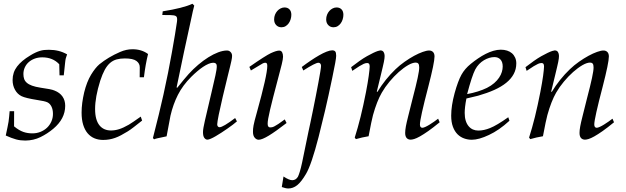

<svg xmlns="http://www.w3.org/2000/svg" viewBox="-20 -746 3394 1041"><path d="M11.2 -11.2Q16.6 -36.6 20.5 -55.2Q24.4 -73.7 26.4 -86.4Q29.8 -111.3 32.2 -143.1H56.6L56.2 -61Q70.3 -49.3 82.8 -42Q95.2 -34.7 107.2 -30.5Q119.1 -26.4 131.1 -24.7Q143.1 -22.9 155.8 -22.9Q179.2 -22.9 199.7 -31.2Q220.2 -39.6 235.1 -53.7Q250 -67.9 258.5 -87.2Q267.1 -106.4 267.1 -128.4Q267.1 -151.9 259 -168.2Q251 -184.6 236.8 -191.4Q223.6 -197.8 180.7 -204.1Q149.9 -209 128.9 -214.1Q107.9 -219.2 96.7 -224.6Q74.2 -235.8 61.3 -259.3Q48.3 -282.7 48.3 -312Q48.3 -353.5 72.5 -385.3Q96.7 -417 143.1 -444.8Q158.7 -454.6 171.4 -460.4Q184.1 -466.3 195.8 -470Q207.5 -473.6 219.2 -474.9Q231 -476.1 244.6 -476.1Q272.9 -476.1 297.4 -470Q321.8 -463.9 343.8 -451.2Q340.8 -441.9 339.1 -437Q337.4 -432.1 336.4 -428.5Q335.4 -424.8 334.7 -419.9Q334 -415 333 -405.8Q332 -396.5 330.3 -380.1Q328.6 -363.8 325.7 -337.4H302.7Q302.2 -377.9 301.3 -397.5Q266.6 -435.1 209 -435.1Q186.5 -435.1 167.7 -428Q148.9 -420.9 135.5 -408.9Q122.1 -397 114.5 -380.4Q106.9 -363.8 106.9 -344.7Q106.9 -330.1 110.8 -318.4Q114.7 -306.6 125.2 -297.4Q135.7 -288.1 153.8 -281.5Q171.9 -274.9 200.2 -270.5Q228 -266.6 247.1 -262.9Q266.1 -259.3 275.9 -254.9Q304.2 -243.7 318.8 -222.7Q333.5 -201.7 333.5 -172.4Q333.5 -102.1 269 -47.9Q236.8 -21 199.5 -2.7Q162.1 15.6 117.7 16.1Q104 16.1 91.8 14.6Q79.6 13.2 67.1 9.8Q54.7 6.3 41 1.2Q27.3 -3.9 11.2 -11.2Z M743.2 -113.8 750.5 -92.3Q724.1 -71.3 704.8 -56.4Q685.5 -41.5 671.9 -33.2Q652.8 -21.5 636.2 -12.7Q619.6 -3.9 603.8 1.7Q587.9 7.3 572 10Q556.2 12.7 539.1 12.7Q513.2 12.7 491.7 3.7Q470.2 -5.4 454.8 -23.7Q439.5 -42 430.9 -69.8Q422.4 -97.7 422.4 -135.3Q422.4 -161.6 426 -189Q429.7 -216.3 436.5 -245.6Q450.7 -302.7 473.6 -340.6Q496.6 -378.4 519 -397.5Q543 -417 570.8 -433.6Q598.6 -450.2 631.3 -464.4Q665 -479 698.2 -479Q748 -479 782.7 -453.1Q769 -398.4 760.3 -327.1H737.3L737.8 -380.4Q738.3 -401.4 720 -415.3Q701.7 -429.2 656.7 -429.2Q631.8 -429.2 612.3 -423.8Q592.8 -418.5 576.9 -404.8Q561 -391.1 548.1 -367.7Q535.2 -344.2 523.4 -308.1Q495.6 -219.7 495.6 -154.8Q495.6 -124.5 501.7 -102.5Q507.8 -80.6 519.3 -66.4Q530.8 -52.2 546.6 -45.4Q562.5 -38.6 581.5 -38.6Q603.5 -38.6 626 -45.7Q648.4 -52.7 678.2 -69.8Q687.5 -75.2 703.6 -86.2Q719.7 -97.2 743.2 -113.8Z M815.4 9.3 809.1 2.4Q827.1 -67.9 841.3 -126Q855.5 -184.1 866.2 -232.9Q879.9 -294.4 891.1 -351.1Q902.3 -407.7 912.1 -462.4Q921.9 -517.1 928.7 -558.3Q935.5 -599.6 939.5 -627.9Q939.9 -631.8 940.2 -635.5Q940.4 -639.2 940.4 -642.6Q940.4 -651.4 936.8 -656Q933.1 -660.6 923.3 -662.6Q918.5 -663.6 902.6 -664.3Q886.7 -665 859.9 -664.6L862.3 -684.6Q973.1 -702.1 1023.4 -725.6L1033.2 -715.8Q1027.8 -697.3 1025.1 -683.1Q1022.5 -668.9 1020 -659.2L977.1 -461.9L937.5 -272L940.9 -270Q960.4 -294.9 976.1 -313.5Q991.7 -332 1002.9 -344.7Q1027.3 -371.6 1054.7 -394.8Q1082 -418 1109.6 -435.3Q1137.2 -452.6 1163.3 -462.4Q1189.5 -472.2 1210.9 -472.2Q1222.2 -472.2 1230.2 -463.9Q1238.3 -455.6 1238.3 -442.9Q1238.3 -437.5 1237.5 -431.9Q1236.8 -426.3 1234.6 -415.8Q1232.4 -405.3 1227.8 -386.5Q1223.1 -367.7 1215.3 -335.9Q1199.7 -272.9 1187.5 -220.7Q1175.3 -168.5 1166 -124Q1162.1 -103.5 1159.9 -90.8Q1157.7 -78.1 1157.7 -71.8Q1157.7 -64.5 1161.4 -60.3Q1165 -56.2 1170.4 -56.2Q1189 -56.2 1254.9 -106L1264.6 -87.9Q1255.9 -80.1 1242.2 -69.8Q1228.5 -59.6 1212.9 -48.6Q1197.3 -37.6 1180.7 -26.9Q1164.1 -16.1 1149.4 -7.6Q1134.8 1 1122.8 6.1Q1110.8 11.2 1104.5 11.2Q1095.2 11.2 1087.9 1.7Q1080.6 -7.8 1080.6 -29.8Q1080.6 -39.6 1083.3 -54.9Q1085.9 -70.3 1090.8 -91.3L1127.4 -247.6Q1140.1 -301.8 1147.9 -336.9Q1155.8 -372.1 1155.3 -388.2Q1155.3 -405.8 1136.2 -405.8Q1124.5 -405.8 1110.4 -399.7Q1096.2 -393.6 1080.8 -383.3Q1065.4 -373 1049.1 -359.1Q1032.7 -345.2 1017.1 -329.6Q970.7 -283.2 944.6 -231.7Q918.5 -180.2 904.3 -118.7L883.3 -6.8L833 3.9Q828.1 4.9 823.7 6.3Q819.3 7.8 815.4 9.3Z M1466.3 -640.6Q1466.3 -654.3 1470.9 -666Q1475.6 -677.7 1483.4 -686.5Q1491.2 -695.3 1501.5 -700.4Q1511.7 -705.6 1522.5 -705.6Q1539.6 -705.6 1549.6 -695.1Q1559.6 -684.6 1559.6 -666Q1559.6 -653.8 1555.9 -641.6Q1552.2 -629.4 1545.2 -619.6Q1538.1 -609.9 1528.3 -604Q1518.6 -598.1 1505.9 -598.1Q1488.8 -598.1 1477.5 -609.9Q1466.3 -621.6 1466.3 -640.6ZM1340.3 -363.8 1332 -383.3Q1376 -414.1 1404.8 -432.4Q1433.6 -450.7 1447.8 -457.5Q1478.5 -471.7 1493.7 -471.7Q1504.9 -471.7 1509.8 -462.2Q1514.6 -452.6 1514.6 -438.5Q1514.6 -432.1 1512.9 -422.4Q1511.2 -412.6 1507.6 -397.2Q1503.9 -381.8 1498 -360.1Q1492.2 -338.4 1484.4 -308.1Q1458 -209 1444.3 -151.1Q1430.7 -93.3 1431.2 -74.7Q1431.2 -55.2 1444.8 -55.2Q1450.2 -55.2 1455.1 -56.2Q1460 -57.1 1468.3 -61.3Q1476.6 -65.4 1489.7 -74.2Q1502.9 -83 1523.9 -98.6L1533.7 -79.1Q1474.6 -33.2 1437.5 -10.7Q1400.4 11.7 1382.8 11.7Q1370.6 11.7 1361.1 0.7Q1351.6 -10.3 1351.6 -30.8Q1351.6 -39.6 1352.1 -47.1Q1352.5 -54.7 1354.7 -65.7Q1356.9 -76.7 1360.8 -92.8Q1364.7 -108.9 1372.1 -134.3Q1429.2 -339.4 1429.2 -388.2Q1429.2 -398.4 1426.5 -402.1Q1423.8 -405.8 1418.9 -405.8Q1411.6 -405.8 1404.8 -402.3Q1402.8 -401.4 1387 -391.8Q1371.1 -382.3 1340.3 -363.8Z M1748.5 -640.6Q1748.5 -654.3 1753.2 -666Q1757.8 -677.7 1765.6 -686.5Q1773.4 -695.3 1783.7 -700.4Q1793.9 -705.6 1804.7 -705.6Q1821.8 -705.6 1831.8 -695.1Q1841.8 -684.6 1841.8 -666Q1841.8 -653.8 1838.1 -641.6Q1834.5 -629.4 1827.4 -619.6Q1820.3 -609.9 1810.5 -604Q1800.8 -598.1 1788.1 -598.1Q1771 -598.1 1759.8 -609.9Q1748.5 -621.6 1748.5 -640.6ZM1507.8 268.1 1517.1 210.9Q1547.4 231 1564.5 231Q1584 231 1595.2 212.4Q1599.1 205.1 1605.2 185.8Q1611.3 166.5 1618.2 134.3L1652.3 -31.7Q1656.2 -48.8 1662.8 -80.1Q1669.4 -111.3 1677 -148.7Q1684.6 -186 1692.4 -225.8Q1700.2 -265.6 1706.5 -299.6Q1712.9 -333.5 1716.8 -357.7Q1720.7 -381.8 1720.7 -388.7Q1720.7 -396.5 1716.8 -401.1Q1712.9 -405.8 1706.5 -405.8Q1689.9 -405.8 1624.5 -363.8L1616.2 -382.8Q1640.1 -400.9 1664.3 -417.2Q1688.5 -433.6 1710.2 -446Q1731.9 -458.5 1750.5 -465.8Q1769 -473.1 1781.2 -473.1Q1792.5 -473.1 1797.6 -467Q1802.7 -460.9 1802.7 -443.4Q1802.7 -433.6 1797.4 -404.1Q1792 -374.5 1781.2 -322.8Q1760.7 -224.1 1742.2 -145.3Q1723.6 -66.4 1707.5 -3.9Q1668.9 146.5 1639.2 196.8Q1613.8 240.2 1591.3 258.1Q1568.8 275.9 1543 275.9Q1529.3 275.9 1507.8 268.1Z M1909.7 8.3 1903.3 0Q1919.9 -51.8 1935.1 -113Q1950.2 -174.3 1964.4 -247.1Q1974.6 -300.3 1979.2 -334.5Q1983.9 -368.7 1984.4 -385.3Q1984.4 -396 1981 -400.1Q1977.5 -404.3 1971.2 -404.3Q1961.9 -404.3 1952.1 -399.9Q1942.4 -395.5 1928.7 -387.2L1890.1 -361.8L1883.8 -381.8L1929.2 -415.5Q1950.7 -430.7 1969.7 -441.4Q1988.8 -452.1 2003.7 -459.2Q2018.6 -466.3 2028.6 -469.5Q2038.6 -472.7 2042 -472.7Q2054.7 -472.7 2060.1 -463.6Q2065.4 -454.6 2065.4 -442.9Q2065.4 -436.5 2064.5 -429Q2063.5 -421.4 2061.3 -409.9Q2059.1 -398.4 2054.9 -381.3Q2050.8 -364.3 2044.9 -339.4L2022.9 -249L2026.4 -248Q2068.4 -316.9 2124.5 -370.6Q2147.5 -392.6 2173.8 -411.1Q2200.2 -429.7 2225.3 -443.4Q2250.5 -457 2272 -464.6Q2293.5 -472.2 2306.6 -472.2Q2319.8 -472.2 2327.9 -463.9Q2335.9 -455.6 2335.9 -439.9Q2335.9 -406.2 2302.2 -275.9Q2256.8 -102.5 2256.8 -71.3Q2256.8 -61.5 2260.5 -57.4Q2264.2 -53.2 2270 -53.2Q2275.9 -53.2 2286.6 -58.1Q2297.4 -63 2309.6 -70.6Q2321.8 -78.1 2334 -86.7Q2346.2 -95.2 2355.5 -102.5L2363.8 -83Q2328.1 -53.7 2302 -35.4Q2275.9 -17.1 2257.1 -6.6Q2238.3 3.9 2226.1 7.6Q2213.9 11.2 2206.5 11.2Q2192.9 11.2 2184.8 2.2Q2176.8 -6.8 2176.8 -25.4Q2176.8 -32.2 2177.7 -41.3Q2178.7 -50.3 2180.7 -61.5Q2184.1 -80.1 2193.6 -117.7Q2203.1 -155.3 2217.3 -212.4Q2235.4 -281.2 2244.4 -323.2Q2253.4 -365.2 2252.9 -380.9Q2252.9 -395.5 2248 -401.1Q2243.2 -406.7 2234.4 -406.7Q2216.8 -406.7 2192.4 -392.6Q2168 -378.4 2142.1 -355.5Q2116.2 -332.5 2091.8 -303.2Q2067.4 -273.9 2049.8 -243.2Q2023.4 -197.3 2002.4 -122.1Q1998.5 -107.9 1992.7 -79.8Q1986.8 -51.8 1978.5 -7.3Q1960.4 -4.4 1943.4 -0.5Q1926.3 3.4 1909.7 8.3Z M2735.8 -110.4 2742.2 -91.3Q2713.4 -64.9 2685.8 -45.9Q2658.2 -26.9 2630.9 -14.2Q2576.2 11.7 2538.1 11.7Q2516.6 11.7 2496.6 4.6Q2476.6 -2.4 2460.9 -17.8Q2445.3 -33.2 2435.8 -58.3Q2426.3 -83.5 2426.3 -119.1Q2426.3 -172.4 2444.8 -240.7Q2454.1 -274.4 2463.4 -299.3Q2472.7 -324.2 2481.9 -340.8Q2500 -373.5 2532.7 -399.9Q2551.8 -415.5 2572.3 -429.4Q2592.8 -443.4 2613.5 -453.9Q2634.3 -464.4 2655 -470.5Q2675.8 -476.6 2695.3 -476.6Q2713.9 -476.6 2729.2 -471.7Q2744.6 -466.8 2755.6 -457.3Q2766.6 -447.8 2772.9 -433.8Q2779.3 -419.9 2779.3 -402.3Q2779.3 -371.1 2765.4 -345Q2751.5 -318.8 2725.1 -297.4Q2698.7 -275.9 2660.2 -258.5Q2621.6 -241.2 2572.3 -227.1L2508.8 -211.9Q2503.9 -187 2501.7 -167.5Q2499.5 -147.9 2499.5 -133.8Q2499.5 -109.9 2505.1 -91.8Q2510.7 -73.7 2520.8 -61.8Q2530.8 -49.8 2544.2 -43.9Q2557.6 -38.1 2573.7 -38.1Q2603.5 -38.1 2637.2 -51.8Q2672.9 -65.9 2735.8 -110.4ZM2512.7 -235.8Q2575.2 -247.6 2620.1 -269.5Q2643.1 -281.2 2659.4 -295.4Q2675.8 -309.6 2686 -325Q2696.3 -340.3 2700.9 -355.7Q2705.6 -371.1 2705.6 -385.3Q2705.6 -410.2 2693.4 -423.3Q2681.2 -436.5 2660.6 -436.5Q2647 -436.5 2632.3 -432.1Q2617.7 -427.7 2603.8 -419.4Q2589.8 -411.1 2577.6 -398.4Q2565.4 -385.7 2556.6 -369.1Q2539.1 -335.4 2512.7 -235.8Z M2855 8.3 2848.6 0Q2865.2 -51.8 2880.4 -113Q2895.5 -174.3 2909.7 -247.1Q2919.9 -300.3 2924.6 -334.5Q2929.2 -368.7 2929.7 -385.3Q2929.7 -396 2926.3 -400.1Q2922.9 -404.3 2916.5 -404.3Q2907.2 -404.3 2897.5 -399.9Q2887.7 -395.5 2874 -387.2L2835.4 -361.8L2829.1 -381.8L2874.5 -415.5Q2896 -430.7 2915 -441.4Q2934.1 -452.1 2949 -459.2Q2963.9 -466.3 2973.9 -469.5Q2983.9 -472.7 2987.3 -472.7Q3000 -472.7 3005.4 -463.6Q3010.7 -454.6 3010.7 -442.9Q3010.7 -436.5 3009.8 -429Q3008.8 -421.4 3006.6 -409.9Q3004.4 -398.4 3000.2 -381.3Q2996.1 -364.3 2990.2 -339.4L2968.3 -249L2971.7 -248Q3013.7 -316.9 3069.8 -370.6Q3092.8 -392.6 3119.1 -411.1Q3145.5 -429.7 3170.7 -443.4Q3195.8 -457 3217.3 -464.6Q3238.8 -472.2 3252 -472.2Q3265.1 -472.2 3273.2 -463.9Q3281.2 -455.6 3281.2 -439.9Q3281.2 -406.2 3247.6 -275.9Q3202.1 -102.5 3202.1 -71.3Q3202.1 -61.5 3205.8 -57.4Q3209.5 -53.2 3215.3 -53.2Q3221.2 -53.2 3231.9 -58.1Q3242.7 -63 3254.9 -70.6Q3267.1 -78.1 3279.3 -86.7Q3291.5 -95.2 3300.8 -102.5L3309.1 -83Q3273.4 -53.7 3247.3 -35.4Q3221.2 -17.1 3202.4 -6.6Q3183.6 3.9 3171.4 7.6Q3159.2 11.2 3151.9 11.2Q3138.2 11.2 3130.1 2.2Q3122.1 -6.8 3122.1 -25.4Q3122.1 -32.2 3123 -41.3Q3124 -50.3 3126 -61.5Q3129.4 -80.1 3138.9 -117.7Q3148.4 -155.3 3162.6 -212.4Q3180.7 -281.2 3189.7 -323.2Q3198.7 -365.2 3198.2 -380.9Q3198.2 -395.5 3193.4 -401.1Q3188.5 -406.7 3179.7 -406.7Q3162.1 -406.7 3137.7 -392.6Q3113.3 -378.4 3087.4 -355.5Q3061.5 -332.5 3037.1 -303.2Q3012.7 -273.9 2995.1 -243.2Q2968.8 -197.3 2947.8 -122.1Q2943.8 -107.9 2938 -79.8Q2932.1 -51.8 2923.8 -7.3Q2905.8 -4.4 2888.7 -0.5Q2871.6 3.4 2855 8.3Z"/></svg>

Font: XB Kayhan
Style: Italic
Weight: 400
Italic angle: -12°
Designer: Behnam
Foundry: Irmug
Version: Version 7.300 2009